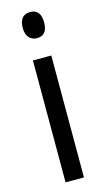

<svg xmlns="http://www.w3.org/2000/svg" viewBox="-117 -778 444 817"><g transform="rotate(-15 105.5 -369.5)"><path d="M107 -739Q153 -739 153 -681Q153 -624 107 -624Q85 -624 72 -639Q59 -654 59 -681Q59 -739 107 -739ZM146 -537V0H65V-537Z"/></g></svg>

Font: Noto Sans Myanmar ExtraCondensed
Style: Regular
Weight: 400
Width: 2
Designer: Monotype Design Team
Foundry: Monotype Imaging Inc.
Version: Version 2.107; ttfautohint (v1.8.4.7-5d5b)